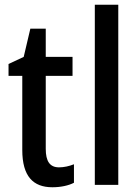

<svg xmlns="http://www.w3.org/2000/svg" viewBox="-20 -846 588 810"><path d="M229 -140C190 -140 173 -166 173 -218V-526H286V-606H173V-725H108L80 -606L16 -576V-526H74V-213C74 -102 120 -56 201 -56C236 -56 269 -63 292 -75V-153C272 -145 250 -140 229 -140Z M479 -66V-826H380V-66Z"/></svg>

Font: Noto Sans Malayalam UI Condensed Medium
Style: Regular
Weight: 500
Width: 3
Designer: Jelle Bosma - Monotype Design Team
Foundry: Monotype Imaging Inc.
Version: Version 2.104